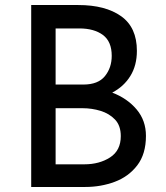

<svg xmlns="http://www.w3.org/2000/svg" viewBox="-20 -743 659 763"><path d="M291 -723Q399 -723 461.5 -678.5Q524 -634 524 -541Q524 -483 498 -441Q472 -399 426 -375Q486 -352 523 -308Q560 -264 560 -203Q560 -131 525.5 -86Q491 -41 436 -20.5Q381 0 319 0H104V-723ZM311 -407Q370 -407 397 -440.5Q424 -474 424 -521Q424 -578 389 -604Q354 -630 295 -630H201V-407ZM315 -90Q375 -90 417.5 -117.5Q460 -145 460 -202Q460 -244 437 -268Q414 -292 379.5 -302.5Q345 -313 308 -313H201V-90Z"/></svg>

Font: Synthetic
Style: Regular
Weight: 400
Designer: Santiago Orozco
Foundry: Typemade
Version: Version 2.000; ttfautohint (v1.8.4.7-5d5b)